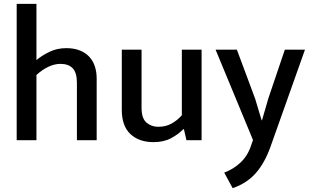

<svg xmlns="http://www.w3.org/2000/svg" viewBox="-20 -731 1617 1001"><path d="M170 0H67V-711H170V-418Q202 -444 240.5 -462Q279 -480 326 -480Q366 -480 396 -468Q426 -456 445.5 -435Q465 -414 474.5 -385Q484 -356 484 -322V0H381V-299Q381 -352 359 -375Q337 -398 295 -398Q264 -398 231.5 -382.5Q199 -367 170 -340Z M928 -472H1031V0H952L939 -57H935Q910 -31 872 -10.5Q834 10 780 10Q705 10 660 -32Q615 -74 615 -158V-472H718V-169Q718 -114 743.5 -92Q769 -70 805 -70Q844 -70 874 -86.5Q904 -103 928 -130Z M1104 -472H1215L1310 -217L1344 -104H1346L1379 -218L1465 -472H1570L1391 32Q1361 117 1314.5 170.5Q1268 224 1193 250L1149 169Q1199 150 1236 114.5Q1273 79 1291 22L1299 -1Z"/></svg>

Font: Ek Mukta Medium
Style: Regular
Weight: 500
Designer: Girish Dalvi and Yashodeep Gholap
Foundry: Ek Type
Version: Version 2.538;PS 1.002;hotconv 16.6.51;makeotf.lib2.5.65220;